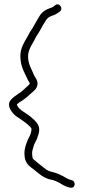

<svg xmlns="http://www.w3.org/2000/svg" viewBox="-20 -737 397 896"><path d="M29 -269C6 -240 45 -199 64 -189C82 -177 103 -163 118 -148C121 -145 127 -139 127 -135C127 -123 122 -108 117 -99L110 -85L104 -70C99 -57 94 -40 94 -22C94 23 113 36 139 55C162 74 186 96 221 102C233 104 247 111 257 116C266 122 322 158 328 126C330 115 324 106 315 104C299 100 287 93 274 85C261 78 245 71 230 67C210 63 200 59 185 46C169 34 156 23 142 11C134 5 131 2 131 -8C130 -13 130 -18 130 -22C130 -25 130 -29 131 -33L134 -45C135 -49 137 -53 138 -58C142 -73 153 -84 156 -100C160 -109 163 -122 163 -133C163 -150 153 -164 143 -174C132 -185 118 -197 104 -206C87 -218 67 -227 59 -248V-250C66 -257 78 -265 86 -269C99 -278 116 -292 128 -304C141 -315 155 -326 155 -347C155 -356 152 -365 146 -374C143 -379 140 -383 139 -386C128 -414 111 -437 111 -474C111 -495 119 -511 127 -526L139 -547C142 -554 146 -561 150 -568L165 -592L180 -619L195 -643C202 -655 214 -661 227 -665C240 -669 249 -676 259 -683C278 -698 256 -727 238 -713C232 -708 225 -702 216 -700C194 -693 177 -682 165 -663C149 -638 136 -610 119 -586L107 -564C93 -540 75 -512 75 -476C75 -431 91 -404 106 -373C108 -368 111 -361 116 -354C118 -351 119 -349 119 -347C119 -346 118 -345 117 -344C114 -340 109 -335 103 -330C92 -321 79 -306 66 -300C53 -289 39 -283 29 -269Z"/></svg>

Font: Stray Cat
Style: Cn
Weight: 400
Version: Version 1.0